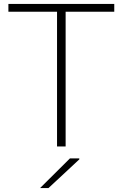

<svg xmlns="http://www.w3.org/2000/svg" viewBox="-20 -750 628 983"><path d="M565 -730V-690H316V0H272V-690H23V-730ZM185 213 338 61H386V66L228 213Z"/></svg>

Font: Nacelle UltraLight
Style: Regular
Weight: 200
Designer: Sora Sagano
Foundry: Sora Sagano
Version: Version 1.000;FEAKit 1.0